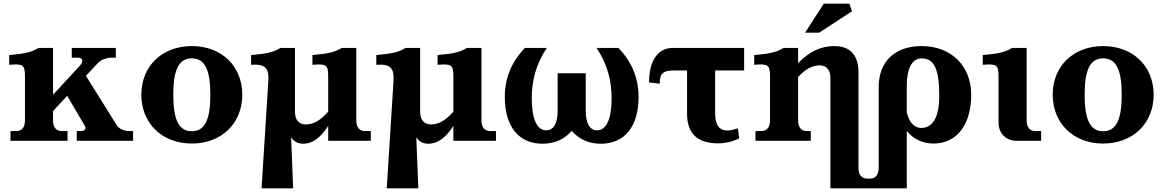

<svg xmlns="http://www.w3.org/2000/svg" viewBox="-20 -767 6338 1046"><path d="M269 -111V-162L346 -245L440 -85C453 -65 444 -53 417 -53H398V0H705V-53H684C654 -53 629 -65 616 -85L448 -354L511 -421C530 -442 560 -453 590 -453H611V-506H371V-453H404C430 -453 437 -433 415 -409L269 -251V-506H190C154 -484 122 -475 30 -467V-414C106 -420 116 -415 116 -348V-111C116 -74 99 -53 69 -53H37V0H348V-53H316C286 -53 269 -74 269 -111Z M1025 -52C955 -52 924 -113 924 -251C924 -389 955 -449 1025 -449C1095 -449 1126 -389 1126 -251C1126 -113 1095 -52 1025 -52ZM750 -251C750 -95 863 15 1025 15C1187 15 1300 -95 1300 -251C1300 -407 1187 -516 1025 -516C863 -516 750 -407 750 -251Z M1921 -111V-506H1842C1806 -484 1774 -475 1682 -467V-414C1758 -420 1768 -415 1768 -348V-159C1727 -112 1689 -89 1645 -89C1611 -89 1587 -112 1587 -157V-506H1508C1472 -484 1440 -475 1348 -467V-414C1424 -420 1446 -396 1442 -329L1405 259H1577L1566 -19C1581 4 1603 16 1632 16C1680 16 1724 -13 1768 -81V0H2000V-53H1968C1938 -53 1921 -74 1921 -111Z M2603 -111V-506H2524C2488 -484 2456 -475 2364 -467V-414C2440 -420 2450 -415 2450 -348V-159C2409 -112 2371 -89 2327 -89C2293 -89 2269 -112 2269 -157V-506H2190C2154 -484 2122 -475 2030 -467V-414C2106 -420 2128 -396 2124 -329L2087 259H2259L2248 -19C2263 4 2285 16 2314 16C2362 16 2406 -13 2450 -81V0H2682V-53H2650C2620 -53 2603 -74 2603 -111Z M3459 -240C3459 -326 3432 -420 3349 -506H3230C3291 -415 3312 -323 3312 -232C3312 -120 3284 -57 3233 -57C3193 -57 3171 -95 3171 -164V-368H3018V-164C3018 -95 2996 -57 2956 -57C2905 -57 2877 -120 2877 -232C2877 -323 2898 -415 2959 -506H2840C2757 -420 2730 -326 2730 -240C2730 -80 2804 16 2936 16C3001 16 3054 -8 3095 -54C3135 -8 3188 16 3253 16C3385 16 3459 -80 3459 -240Z M3876 -159V-383H4034V-506H3646C3568 -506 3516 -442 3516 -318L3574 -311C3574 -364 3589 -383 3652 -383H3723V-147C3723 -31 3789 14 3893 14C3923 14 3965 8 4007 -13L4000 -68C3980 -61 3959 -56 3943 -56C3883 -56 3876 -109 3876 -159Z M4328 -111V-347C4367 -390 4404 -411 4446 -411C4480 -411 4504 -388 4504 -343V259H4736V206H4704C4674 206 4657 185 4657 148V-371C4657 -466 4613 -516 4524 -516C4455 -516 4391 -488 4328 -423V-506H4249C4213 -484 4181 -475 4089 -467V-414C4165 -420 4175 -415 4175 -348V-111C4175 -74 4158 -53 4128 -53H4096V0H4397V-53H4375C4345 -53 4328 -74 4328 -111ZM4366 -589H4443L4622 -706L4607 -747H4468Z M4767 -292V148C4767 185 4750 206 4720 206H4688V259H4920V-54C4955 -10 5005 15 5066 15C5193 15 5271 -88 5271 -251C5271 -407 5163 -516 5001 -516C4854 -516 4767 -431 4767 -292ZM4920 -155V-298C4920 -395 4949 -449 5001 -449C5071 -449 5097 -387 5097 -244C5097 -115 5053 -70 4999 -70C4961 -70 4933 -100 4920 -155Z M5573 -111V-506H5494C5458 -484 5426 -475 5334 -467V-414C5410 -420 5420 -415 5420 -348V-97C5420 -41 5461 0 5517 0H5652V-53H5620C5590 -53 5573 -74 5573 -111Z M5990 -52C5920 -52 5889 -113 5889 -251C5889 -389 5920 -449 5990 -449C6060 -449 6091 -389 6091 -251C6091 -113 6060 -52 5990 -52ZM5715 -251C5715 -95 5828 15 5990 15C6152 15 6265 -95 6265 -251C6265 -407 6152 -516 5990 -516C5828 -516 5715 -407 5715 -251Z"/></svg>

Font: LT Superior Serif ExtraBold
Style: Regular
Weight: 800
Designer: Daniel Lyons
Foundry: LyonsType
Version: Version 2.120;FEAKit 1.0